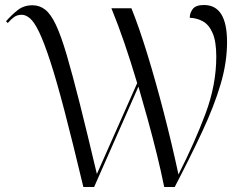

<svg xmlns="http://www.w3.org/2000/svg" viewBox="-20 -747 977 767"><path d="M313 0Q270 -180 238 -302.5Q206 -425 181 -501.5Q156 -578 136.5 -618.5Q117 -659 100 -673.5Q83 -688 67 -688Q49 -688 36.5 -679Q24 -670 11 -655L4 -662Q26 -687 50.5 -706.5Q75 -726 110 -726Q138 -726 160.5 -708.5Q183 -691 203.5 -647.5Q224 -604 246.5 -527.5Q269 -451 298.5 -334Q328 -217 367 -52L528 -415Q502 -502 477 -575Q452 -648 425 -714H505Q536 -637 569 -529.5Q602 -422 634 -298.5Q666 -175 693 -50Q758 -178 801 -293Q844 -408 844 -521Q844 -581 829.5 -614.5Q815 -648 791 -661.5Q767 -675 738 -676Q738 -695 750 -711Q762 -727 795 -727Q887 -727 887 -579Q887 -497 861 -409.5Q835 -322 788 -221.5Q741 -121 678 0H636Q624 -60 606.5 -131Q589 -202 569.5 -272.5Q550 -343 533 -401L356 0Z"/></svg>

Font: Noto Serif Display Light
Style: Regular
Weight: 300
Designer: Monotype Design Team
Foundry: Monotype Imaging Inc.
Version: Version 2.009